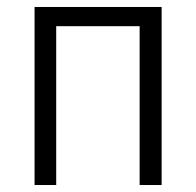

<svg xmlns="http://www.w3.org/2000/svg" viewBox="-20 -530 562 550"><path d="M79 0V-510H443V0H380V-455H141V0Z"/></svg>

Font: Saira Semi Condensed Light
Style: Regular
Weight: 300
Width: 4
Designer: Hector Gatti with collaboration of the Omnibus-Type team
Foundry: Omnibus-Type
Version: Version 1.001; ttfautohint (v1.8)